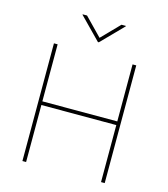

<svg xmlns="http://www.w3.org/2000/svg" viewBox="-133 -1043 1003 1146"><g transform="rotate(15 368.0 -469.5)"><path d="M113.6 -727.3H136.4V-375H599.4V-727.3H622.2V0H599.4V-352.3H136.4V0H113.6ZM261.4 -938.9 367.9 -829.5 474.4 -938.9H501.4V-936.1L370.7 -802.6H365.1L234.4 -936.1V-938.9Z"/></g></svg>

Font: Inter P Thin
Style: Regular
Weight: 100
Designer: Rasmus Andersson
Foundry: rsms
Version: Version 3.018;git-588b23468